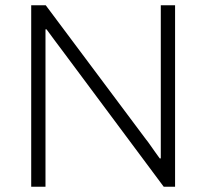

<svg xmlns="http://www.w3.org/2000/svg" viewBox="-20 -706 780 726"><path d="M98 0V-686H153L532 -179Q538 -172 547 -159Q556 -146 566 -132Q576 -118 584 -107H588Q588 -125 588 -143Q588 -161 588 -179V-686H642V0H599L211 -521Q204 -530 187 -553Q170 -576 156 -595H152Q152 -576 152 -558Q152 -540 152 -521V0Z"/></svg>

Font: Archivo Thin
Style: Regular
Weight: 250
Designer: Hector Gatti
Foundry: Omnibus-Type
Version: Version 2.001